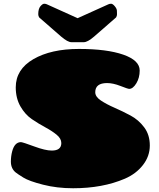

<svg xmlns="http://www.w3.org/2000/svg" viewBox="-20 -984 849 1024"><path d="M64 -64Q38 -85 38 -122Q38 -151 45 -177Q58 -226 92 -226Q103 -225 162.5 -203Q222 -181 256 -181Q307 -181 307 -221Q307 -245 282 -265.5Q257 -286 221.5 -305Q186 -324 150 -348.5Q114 -373 89 -416.5Q64 -460 64 -518Q64 -614 158 -668.5Q252 -723 401 -723Q550 -723 637.5 -692.5Q725 -662 725 -608Q725 -569 707 -539.5Q689 -510 669 -510Q662 -510 622.5 -525.5Q583 -541 551 -541Q488 -541 488 -492Q488 -468 518 -448Q548 -428 590.5 -409.5Q633 -391 676 -368Q719 -345 749 -305Q779 -265 779 -208Q779 -151 742.5 -104Q706 -57 646 -31Q527 20 370 20Q284 20 209.5 1Q135 -18 104.5 -37Q74 -56 64 -64ZM427 -759H361Q341 -759 306 -789L189 -891Q184 -899 184 -908Q184 -937 195.5 -950.5Q207 -964 215.5 -964Q224 -964 230 -961L394 -887L558 -961Q564 -964 572.5 -964Q581 -964 592 -951Q603 -938 603.5 -927Q604 -916 604 -907.5Q604 -899 599 -891L482 -789Q447 -759 427 -759Z"/></svg>

Font: Chango
Style: Regular
Weight: 400
Designer: Manuel Lupez
Foundry: Fontstage
Version: Version 1.001